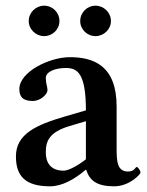

<svg xmlns="http://www.w3.org/2000/svg" viewBox="-20 -645 516 675"><path d="M281 -48H283C295 -10 321 10 381 10C436 10 474 -33 474 -38C474 -45 465 -58 461 -58C455 -58 454 -42 430 -42C391 -42 390 -80 390 -126V-271C390 -415 308 -444 226 -444C153 -444 48 -392 48 -332C48 -306 59 -290 95 -290C123 -290 147 -314 147 -328C147 -340 141 -351 141 -371C141 -393 174 -406 212 -406C254 -406 282 -384 282 -257L210 -236C107 -206 36 -174 36 -95C36 -26 69 10 156 10C198 10 243 -15 281 -48ZM282 -85C257 -65 222 -45 204 -45C156 -45 141 -75 141 -110C141 -151 155 -181 225 -202L282 -219ZM81 -571C81 -542 106 -518 135 -518C165 -518 189 -542 189 -571C189 -601 165 -625 135 -625C106 -625 81 -601 81 -571ZM262 -571C262 -542 286 -518 316 -518C345 -518 370 -542 370 -571C370 -601 345 -625 316 -625C286 -625 262 -601 262 -571Z"/></svg>

Font: Libertinus Serif Semibold
Style: Regular
Weight: 600
Designer: Philipp H. Poll, Khaled Hosny
Foundry: Caleb Maclennan
Version: Version 7.050;RELEASE